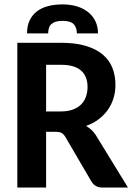

<svg xmlns="http://www.w3.org/2000/svg" viewBox="-20 -840 603 860"><path d="M57.6 0ZM186.5 -249.5V0H57.6V-648.4H252.9Q317.9 -648.4 364.3 -634.5Q410.6 -620.6 440.2 -595.7Q469.7 -570.8 483.4 -536.1Q497.1 -501.5 497.1 -460Q497.1 -428.2 488.3 -399.7Q479.5 -371.1 462.6 -347.4Q445.8 -323.7 421.4 -305.4Q397 -287.1 365.2 -275.9Q377.4 -269 388.2 -259.5Q398.9 -250 408.2 -236.3L553.2 0H437.5Q406.7 0 390.1 -25.9L272 -228Q264.6 -239.7 255.6 -244.6Q246.6 -249.5 230 -249.5ZM186.5 -340.8H252Q283.2 -340.8 305.9 -349.1Q328.6 -357.4 343.3 -372.1Q357.9 -386.7 365 -407Q372.1 -427.2 372.1 -451.2Q372.1 -498.5 342.8 -524.2Q313.5 -549.8 252.9 -549.8H186.5ZM259.8 -820.3Q295.4 -820.3 325 -811.3Q354.5 -802.2 375.2 -785.4Q396 -768.6 407.5 -744.6Q418.9 -720.7 418.9 -690.4H324.2Q324.2 -716.8 310.1 -731.7Q295.9 -746.6 259.8 -746.6Q241.7 -746.6 229.5 -742.7Q217.3 -738.8 209.7 -731.7Q202.1 -724.6 199 -714.1Q195.8 -703.6 195.8 -690.4H101.1Q101.1 -723.6 112.5 -748Q124 -772.5 144.8 -788.6Q165.5 -804.7 194.8 -812.5Q224.1 -820.3 259.8 -820.3Z"/></svg>

Font: Carlito
Style: Bold
Weight: 700
Designer: Lukasz Dziedzic
Foundry: tyPoland Lukasz Dziedzic
Version: Version 1.104